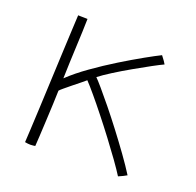

<svg xmlns="http://www.w3.org/2000/svg" viewBox="-102 -640 783 766"><g transform="rotate(20 289.0 -257.0)"><path d="M473.5 17Q459.5 -5.5 435 -39.8Q410.5 -74 381.2 -112.8Q352 -151.5 322.2 -189Q292.5 -226.5 267.5 -256.2Q242.5 -286 227.5 -301.5Q220.5 -295 206.2 -283.8Q192 -272.5 176.5 -260Q161 -247.5 148.8 -237.2Q136.5 -227 133.5 -223Q133 -201.5 131.5 -165.8Q130 -130 128 -92.2Q126 -54.5 124.5 -24.5Q123 5.5 122 16Q118.5 16.5 113.5 17.2Q108.5 18 102 18Q92 18 78.5 15.5Q79.5 1.5 81.5 -39Q83.5 -79.5 86.2 -135.8Q89 -192 91.5 -253.8Q94 -315.5 96.8 -372.8Q99.5 -430 101.5 -472.8Q103.5 -515.5 104.5 -532.5Q107.5 -532.5 113.2 -532.2Q119 -532 125.5 -532Q131.5 -532 137 -531.8Q142.5 -531.5 144.5 -531.5Q143.5 -481 140.2 -413.5Q137 -346 135 -276Q169.5 -309 217.8 -343.2Q266 -377.5 316.5 -408.5Q367 -439.5 409 -463Q451 -486.5 473.5 -497.5Q491 -475 495.5 -466Q481 -459.5 449.5 -442.5Q418 -425.5 380.8 -404.2Q343.5 -383 309.8 -361.8Q276 -340.5 257 -325.5Q265.5 -317.5 287 -292.5Q308.5 -267.5 337.5 -231.8Q366.5 -196 397.8 -155Q429 -114 458 -73.8Q487 -33.5 508 0Q505.5 2 492.8 8.2Q480 14.5 473.5 17Z"/></g></svg>

Font: Grandstander Thin
Style: Regular
Weight: 100
Designer: Tyler Finck
Foundry: Etcetera Type Co
Version: Version 1.200; ttfautohint (v1.8.3)